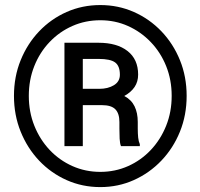

<svg xmlns="http://www.w3.org/2000/svg" viewBox="-20 -741 805 771"><path d="M382.8 10.3Q310.5 10.3 247.6 -17.8Q184.6 -45.9 137.2 -95.9Q89.8 -146 63 -212.4Q36.1 -278.8 36.1 -356Q36.1 -433.1 63 -499.3Q89.8 -565.4 137.2 -615.2Q184.6 -665 247.6 -692.9Q310.5 -720.7 382.8 -720.7Q454.6 -720.7 517.6 -692.9Q580.6 -665 628.2 -615.2Q675.8 -565.4 702.6 -499.3Q729.5 -433.1 729.5 -356Q729.5 -278.8 702.6 -212.4Q675.8 -146 627.9 -95.9Q580.1 -45.9 517.3 -17.8Q454.6 10.3 382.8 10.3ZM382.8 -50.8Q442.4 -50.8 494.4 -74Q546.4 -97.2 585.7 -138.9Q625 -180.7 647.2 -236.1Q669.4 -291.5 669.4 -356Q669.4 -420.4 647.2 -475.6Q625 -530.8 585.4 -572Q545.9 -613.3 494.1 -636.5Q442.4 -659.7 382.8 -659.7Q322.8 -659.7 270.8 -636.7Q218.8 -613.8 179.2 -572.3Q139.6 -530.8 117.7 -475.6Q95.7 -420.4 95.7 -356Q95.7 -291.5 117.9 -236.1Q140.1 -180.7 179.4 -138.9Q218.8 -97.2 271 -74Q323.2 -50.8 382.8 -50.8ZM238.8 -154.3V-569.3H376Q449.7 -569.3 492.2 -536.1Q534.7 -502.9 534.7 -441.4Q534.7 -413.1 520.5 -391.8Q506.3 -370.6 479 -355.5Q507.3 -340.8 520.3 -314.2Q533.2 -287.6 533.2 -251.5V-224.1Q533.2 -204.1 534.9 -188.2Q536.6 -172.4 541.5 -162.1V-154.3H465.8Q461.4 -164.6 460.4 -184.3Q459.5 -204.1 459.5 -224.6V-251Q459.5 -285.6 443.1 -302.2Q426.8 -318.8 389.6 -318.8H312.5V-154.3ZM312.5 -384.3H378.9Q413.6 -384.3 437.5 -398.9Q461.4 -413.6 461.4 -440.9Q461.4 -476.1 442.4 -490.2Q423.3 -504.4 376 -504.4H312.5Z"/></svg>

Font: Roboto Slab LO
Style: Bold
Weight: 700
Designer: Google
Version: Version 2.000